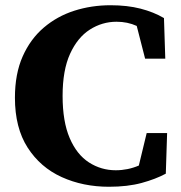

<svg xmlns="http://www.w3.org/2000/svg" viewBox="-20 -695 690 733"><path d="M396 18Q297 18 215.5 -19Q134 -56 85.5 -131.5Q37 -207 37 -322Q37 -413 66.5 -479.5Q96 -546 147 -589.5Q198 -633 263.5 -654Q329 -675 402 -675Q466 -675 516.5 -662Q567 -649 606 -626L611 -471H534L502 -596Q467 -612 425 -612Q370 -612 323 -582Q276 -552 247.5 -489.5Q219 -427 219 -329Q219 -231 246 -168Q273 -105 319.5 -75Q366 -45 422 -45Q468 -45 510 -63L540 -187H618L613 -32Q574 -11 520.5 3.5Q467 18 396 18Z"/></svg>

Font: Source Serif 4 SmText
Style: Bold
Weight: 700
Designer: Frank Grießhammer
Foundry: Adobe
Version: Version 4.005;hotconv 1.1.0;makeotfexe 2.6.0